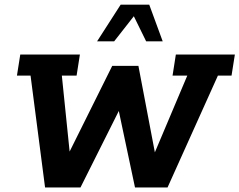

<svg xmlns="http://www.w3.org/2000/svg" viewBox="-20 -822 1050 842"><path d="M177.6 0 114 -490.4H54.3L68.9 -583H330.4L315.9 -490.4H251.2L289.9 -112.7H263.1L472.1 -533H587L667 -112.7H641.7L801.3 -490.4H736.7L751.2 -583H1010L995.4 -490.4H935.6L714.8 0H572L495 -363.6H515.2L333 0ZM405.8 -640.8 509.1 -801.5H634.5L693.5 -640.8H620.9L566.9 -750.8L480.7 -640.8Z"/></svg>

Font: Rokkitt SemiBold
Style: Italic
Weight: 600
Italic angle: -9°
Designer: Vernon Adams
Foundry: Vernon Adams
Version: Version 3.103